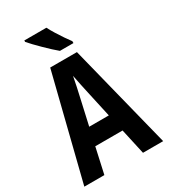

<svg xmlns="http://www.w3.org/2000/svg" viewBox="-223 -1040 1009 1145"><g transform="rotate(-30 281.5 -467.0)"><path d="M10 0 189 -717H373L553 0H414L375 -176H187L148 0ZM254 -473 214 -295H349L310 -472Q303 -504 295.5 -539Q288 -574 282 -606Q276 -574 268.5 -538.5Q261 -503 254 -473ZM289 -774Q274 -786 252.5 -806Q231 -826 208.5 -848Q186 -870 166.5 -890.5Q147 -911 136 -924V-934H288Q299 -912 316 -884.5Q333 -857 351 -830.5Q369 -804 382 -787V-774Z"/></g></svg>

Font: Noto Sans Mono SemiCondensed
Style: Bold
Weight: 700
Width: 4
Designer: Monotype Design Team
Foundry: Monotype Imaging Inc.
Version: Version 2.014